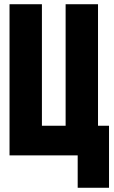

<svg xmlns="http://www.w3.org/2000/svg" viewBox="-20 -734 540 907"><path d="M25 0V-714H178V-140H290V-714H443V-140H495V153H347V0Z"/></svg>

Font: Noto Sans Mono ExtraCondensed Black
Style: Regular
Weight: 900
Width: 2
Designer: Monotype Design Team
Foundry: Monotype Imaging Inc.
Version: Version 2.014